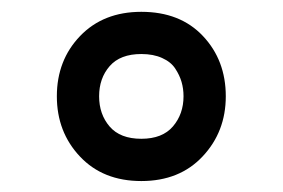

<svg xmlns="http://www.w3.org/2000/svg" viewBox="-20 -708 490 333"><path d="M371.6 -541Q371.6 -479.5 331.5 -436.8Q291.5 -394 225.1 -394Q158.7 -394 118.7 -436.5Q78.6 -479 78.6 -541Q78.6 -603.5 118.9 -645.5Q159.2 -687.5 225.1 -687.5Q292.5 -687.5 332 -645.5Q371.6 -603.5 371.6 -541ZM225.1 -614.3Q188.5 -614.3 170.2 -593.3Q151.9 -572.3 151.9 -541Q151.9 -509.8 170.2 -488.5Q188.5 -467.3 225.1 -467.3Q261.7 -467.3 280 -488.8Q298.3 -510.3 298.3 -541Q298.3 -554.2 294.9 -565.9Q291.5 -577.6 283.9 -589.1Q276.4 -600.6 261.2 -607.4Q246.1 -614.3 225.1 -614.3Z"/></svg>

Font: Anka/Coder Narrow
Style: Regular
Weight: 400
Width: 3
Monospace: yes
Version: Version 001.100